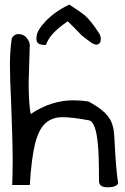

<svg xmlns="http://www.w3.org/2000/svg" viewBox="-20 -798 535 821"><path d="M485.4 -13.7Q476.6 2.9 439.9 2.9Q403.3 2.9 403.3 -23.4Q403.3 -138.7 398.4 -181.6Q389.6 -276.4 361.3 -283.2Q291 -296.9 246.6 -296.9Q202.1 -296.9 173.3 -270Q144.5 -243.2 129.4 -181.2Q114.3 -119.1 107.4 -6.8H32.2Q34.2 -62.5 34.2 -110.4Q34.2 -158.2 32.2 -224.1Q30.3 -290 27.3 -368.2Q22.5 -458 22.5 -520Q22.5 -582 30.3 -633.8Q40 -652.3 58.6 -652.3Q81.1 -652.3 93.8 -636.2Q106.4 -620.1 107.4 -607.4L102.5 -446.3Q102.5 -355.5 111.3 -310.5Q199.2 -369.1 293 -369.1Q323.2 -369.1 357.4 -364.3Q430.7 -326.2 453.1 -283.2Q463.9 -260.7 466.8 -235.4Q469.7 -210 470.7 -177.7Q476.6 -66.4 485.4 -13.7ZM174.8 -707Q215.8 -750 276.4 -778.3Q326.2 -746.1 342.8 -732.4Q370.1 -708 405.3 -653.3Q411.1 -641.6 411.1 -631.3Q411.1 -621.1 407.2 -615.2Q396.5 -599.6 372.1 -614.3Q335.9 -640.6 329.6 -646.5Q323.2 -652.3 311.5 -665Q299.8 -677.7 269.5 -707Q210 -666 188.5 -630.9Q181.6 -619.1 175.8 -605.5Q158.2 -605.5 147 -610.4Q135.7 -615.2 135.7 -633.8Q135.7 -652.3 146 -669.9Q156.2 -687.5 174.8 -707Z"/></svg>

Font: Architects Daughter
Style: Regular
Weight: 400
Designer: Kimberly Geswein
Foundry: Kimberly Geswein
Version: Version 1.003 2010